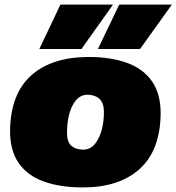

<svg xmlns="http://www.w3.org/2000/svg" viewBox="-20 -810 771 839"><path d="M342 9Q243 9 171 -17Q99 -43 61 -98.5Q23 -154 24 -242Q27 -401 117 -481Q207 -561 368 -561Q465 -561 536 -535Q607 -509 645 -453.5Q683 -398 682 -310Q679 -151 589.5 -71Q500 9 342 9ZM345 -156Q376 -157 396 -182.5Q416 -208 425.5 -246.5Q435 -285 434 -325Q433 -362 413.5 -379Q394 -396 361 -396Q330 -395 310 -369.5Q290 -344 281 -305Q272 -266 273 -227Q273 -189 292.5 -172.5Q312 -156 345 -156ZM408 -596 501 -790H731L592 -596ZM152 -596 244 -790H474L336 -596Z"/></svg>

Font: Georama Expanded Black
Style: Italic
Weight: 900
Width: 7
Italic angle: -9°
Designer: Jean-Baptiste Levee
Foundry: Production Type
Version: Version 1.000